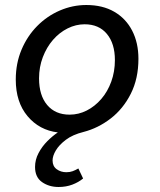

<svg xmlns="http://www.w3.org/2000/svg" viewBox="-20 -521 640 767"><path d="M214 226Q176 226 148 206.5Q120 187 120 146Q120 117 134 90.5Q148 64 169 43Q190 22 211 8Q137 -1 90 -57Q43 -113 43 -203Q43 -268 66 -322.5Q89 -377 128.5 -417Q168 -457 219 -479Q270 -501 325 -501Q390 -501 436.5 -474Q483 -447 508 -398.5Q533 -350 533 -286Q533 -207 502.5 -146.5Q472 -86 422 -47.5Q372 -9 314 6Q270 17 243 37.5Q216 58 203 80Q190 102 190 120Q190 143 206.5 155Q223 167 245 167Q259 167 270 163Q281 159 293 152L312 192Q294 207 269 216.5Q244 226 214 226ZM258 -63Q294 -63 326.5 -79.5Q359 -96 384.5 -125.5Q410 -155 424.5 -195Q439 -235 439 -281Q439 -347 407 -385.5Q375 -424 318 -424Q283 -424 250 -407.5Q217 -391 191.5 -361.5Q166 -332 151 -292.5Q136 -253 136 -208Q136 -140 168.5 -101.5Q201 -63 258 -63Z"/></svg>

Font: Source Code Pro ExtraLight Medium
Style: Italic
Weight: 500
Italic angle: -11°
Monospace: yes
Version: Version 1.016;hotconv 1.0.116;makeotfexe 2.5.65601